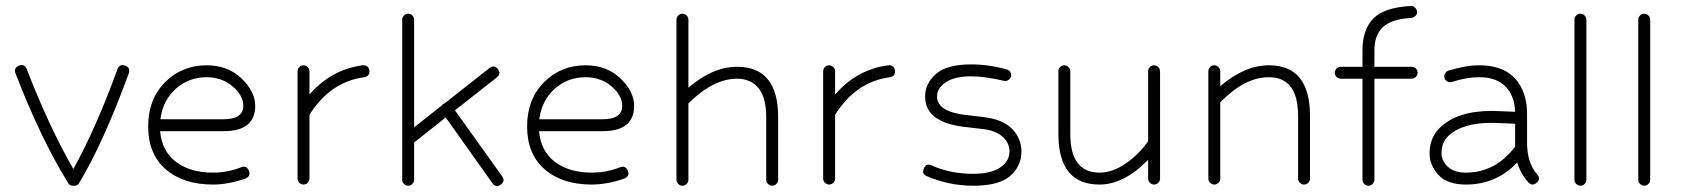

<svg xmlns="http://www.w3.org/2000/svg" viewBox="-20 -613 5642 644"><path d="M229 10H225Q213 10 208 0Q116 -149 32 -367Q25 -385 44 -393Q62 -400 70 -381Q141 -195 226 -46Q303 -185 374 -381Q381 -399 400 -393Q418 -386 412 -367Q327 -135 246 0Q241 10 229 10Z M694 6Q595 6 536 -45Q477 -96 477 -189Q477 -280 533.5 -337Q590 -394 673 -394Q744 -394 790 -350Q836 -306 836 -258Q836 -173 730 -173H517Q523 -106 570.5 -70Q618 -34 694 -34Q744 -34 789 -52Q807 -59 815 -40Q822 -22 803 -14Q745 6 694 6ZM673 -354Q613 -354 569.5 -315Q526 -276 518 -213H730Q796 -213 796 -258Q796 -293 760 -323.5Q724 -354 673 -354Z M978 -14V-374Q978 -382 984 -388Q990 -394 998 -394Q1006 -394 1012 -388Q1018 -382 1018 -374V-296Q1091 -380 1196 -394Q1215 -396 1219 -377Q1221 -358 1202 -354Q1088 -339 1018 -228V-14Q1018 -6 1012 0Q1006 6 998 6Q990 6 984 0Q978 -6 978 -14Z M1329 -10V-547Q1329 -555 1335 -561Q1341 -567 1349 -567Q1357 -567 1363 -561Q1369 -555 1369 -547V-186L1463 -260Q1464 -263 1467 -264Q1469 -266 1471 -266L1622 -385Q1638 -397 1650 -381Q1662 -365 1646 -353L1506 -243L1664 -22Q1676 -6 1660 6Q1644 18 1632 2L1475 -219L1369 -135V-10Q1369 -2 1363 4Q1357 10 1349 10Q1341 10 1335 4Q1329 -2 1329 -10Z M1965 6Q1866 6 1807 -45Q1748 -96 1748 -189Q1748 -280 1804.5 -337Q1861 -394 1944 -394Q2015 -394 2061 -350Q2107 -306 2107 -258Q2107 -173 2001 -173H1788Q1794 -106 1841.5 -70Q1889 -34 1965 -34Q2015 -34 2060 -52Q2078 -59 2086 -40Q2093 -22 2074 -14Q2016 6 1965 6ZM1944 -354Q1884 -354 1840.5 -315Q1797 -276 1789 -213H2001Q2067 -213 2067 -258Q2067 -293 2031 -323.5Q1995 -354 1944 -354Z M2249 -10V-547Q2249 -555 2255 -561Q2261 -567 2269 -567Q2277 -567 2283 -561Q2289 -555 2289 -547V-319Q2371 -389 2452 -389Q2590 -389 2590 -220V-10Q2590 -2 2584 4Q2578 10 2570 10Q2562 10 2556 4Q2550 -2 2550 -10V-220Q2550 -286 2524 -317.5Q2498 -349 2452 -349Q2372 -349 2289 -266V-10Q2289 -2 2283 4Q2277 10 2269 10Q2261 10 2255 4Q2249 -2 2249 -10Z M2741 -14V-374Q2741 -382 2747 -388Q2753 -394 2761 -394Q2769 -394 2775 -388Q2781 -382 2781 -374V-296Q2854 -380 2959 -394Q2978 -396 2982 -377Q2984 -358 2965 -354Q2851 -339 2781 -228V-14Q2781 -6 2775 0Q2769 6 2761 6Q2753 6 2747 0Q2741 -6 2741 -14Z M3244 10Q3164 10 3089 -22Q3070 -30 3079 -48Q3087 -67 3105 -58Q3168 -30 3244 -30Q3303 -30 3334.5 -51Q3366 -72 3366 -105Q3366 -135 3341 -156Q3316 -177 3269 -181L3227 -186Q3083 -199 3083 -289Q3083 -333 3119.5 -365Q3156 -397 3237 -397Q3297 -397 3357 -380Q3365 -378 3369 -371Q3373 -364 3371 -356Q3369 -349 3362 -344.5Q3355 -340 3347 -342Q3283 -357 3237 -357Q3183 -357 3153 -337.5Q3123 -318 3123 -289Q3123 -236 3231 -226L3273 -221Q3342 -214 3374 -181.5Q3406 -149 3406 -105Q3406 -56 3368.5 -23Q3331 10 3244 10Z M3831 -14V-77Q3750 6 3668 6Q3530 6 3530 -164V-374Q3530 -382 3536 -388Q3542 -394 3550 -394Q3558 -394 3564 -388Q3570 -382 3570 -374V-164Q3570 -34 3668 -34Q3711 -34 3755 -64Q3799 -94 3831 -139V-374Q3831 -382 3837 -388Q3843 -394 3851 -394Q3859 -394 3865 -388Q3871 -382 3871 -374V-14Q3871 -6 3865 0Q3859 6 3851 6Q3843 6 3837 0Q3831 -6 3831 -14Z M4033 -14V-374Q4033 -382 4039 -388Q4045 -394 4053 -394Q4061 -394 4067 -388Q4073 -382 4073 -374V-324Q4155 -394 4236 -394Q4374 -394 4374 -224V-14Q4374 -6 4368 0Q4362 6 4354 6Q4346 6 4340 0Q4334 -6 4334 -14V-224Q4334 -354 4236 -354Q4155 -354 4073 -270V-14Q4073 -6 4067 0Q4061 6 4053 6Q4045 6 4039 0Q4033 -6 4033 -14Z M4715 -349H4590V-10Q4590 -2 4584 4Q4578 10 4570 10Q4562 10 4556 4Q4550 -2 4550 -10V-349H4477Q4469 -349 4463 -355Q4457 -361 4457 -369Q4457 -377 4463 -383Q4469 -389 4477 -389H4550V-445Q4550 -513 4586 -550.5Q4622 -588 4712 -593Q4720 -594 4726 -588Q4732 -582 4733 -574Q4734 -566 4728 -560Q4722 -554 4714 -553Q4647 -549 4618.5 -522Q4590 -495 4590 -445V-389H4715Q4723 -389 4729 -383Q4735 -377 4735 -369Q4735 -361 4729 -355Q4723 -349 4715 -349Z M4897 6Q4834 6 4804.5 -26.5Q4775 -59 4775 -99Q4775 -151 4810 -185Q4868 -241 4984 -241Q4998 -241 5027 -239.5Q5056 -238 5062 -238Q5060 -292 5029.5 -323Q4999 -354 4942 -354Q4898 -354 4850 -338Q4842 -336 4834.5 -340Q4827 -344 4825 -351Q4823 -359 4827 -366.5Q4831 -374 4838 -376Q4897 -394 4942 -394Q5021 -394 5061.5 -350Q5102 -306 5102 -230V-134Q5102 -67 5136 -28Q5149 -13 5134 0Q5119 13 5106 -2Q5081 -29 5069 -68Q4999 6 4897 6ZM5062 -121V-198Q5056 -198 5027 -199.5Q4998 -201 4984 -201Q4884 -201 4838 -157Q4815 -135 4815 -99Q4815 -74 4836 -54Q4857 -34 4897 -34Q4996 -34 5062 -121Z M5261 -10V-547Q5261 -555 5267 -561Q5273 -567 5281 -567Q5289 -567 5295 -561Q5301 -555 5301 -547V-10Q5301 -2 5295 4Q5289 10 5281 10Q5273 10 5267 4Q5261 -2 5261 -10Z M5475 -10V-547Q5475 -555 5481 -561Q5487 -567 5495 -567Q5503 -567 5509 -561Q5515 -555 5515 -547V-10Q5515 -2 5509 4Q5503 10 5495 10Q5487 10 5481 4Q5475 -2 5475 -10Z"/></svg>

Font: Hoogli Light
Style: Regular
Weight: 300
Designer: Anand Singh Naorem
Foundry: Brand New Type
Version: Version 1.00 b007